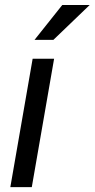

<svg xmlns="http://www.w3.org/2000/svg" viewBox="-20 -770 389 790"><path d="M22.5 0ZM110.8 0H22.5L114.3 -528.3H202.6ZM236.3 -749.5H349.1L199.7 -606H122.1Z"/></svg>

Font: Roboto
Style: Italic
Weight: 400
Italic angle: -12°
Designer: Google
Version: Version 2.134; 2016; ttfautohint (v1.6)